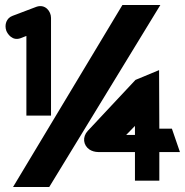

<svg xmlns="http://www.w3.org/2000/svg" viewBox="-20 -672 736 764"><path d="M5 -550C10 -537 29 -508 62 -520L85 -529V-212H183V-601C183 -627 160 -657 125 -645L30 -609C5 -600 -3 -573 5 -550ZM32 72H176L618 -652H467ZM329 -151C307 -127 311 -94 336 -77C345 -71 358 -67 371 -67H517V47H614V-67H696L664 -160H614L613 -393L519 -354ZM482 -135 517 -171V-135Z"/></svg>

Font: Charger Pro
Style: UltraExt
Weight: 900
Designer: Jasper
Foundry: Cannot Into Space Fonts
Version: Version 1.09